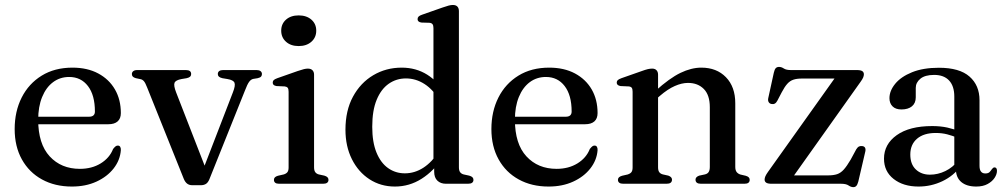

<svg xmlns="http://www.w3.org/2000/svg" viewBox="-20 -758 4155 792"><path d="M478.5 -291.5Q478.5 -269 465.2 -257.2Q452 -245.5 427 -245.5H107.5V-276.5H347Q371.5 -276.5 371.5 -298Q371.5 -365.5 342.8 -403Q314 -440.5 265.5 -440.5Q227.5 -440.5 198.8 -419Q170 -397.5 153.8 -357.8Q137.5 -318 137.5 -264Q137.5 -164.5 185 -113Q232.5 -61.5 309.5 -61.5Q359 -61.5 395.5 -84Q432 -106.5 446.5 -143.5Q453 -151.5 457 -154.5Q461 -157.5 466 -157.5Q473 -157.5 476 -152Q479 -146.5 478.5 -138.5Q475.5 -97.5 448.8 -63.2Q422 -29 377.8 -8.8Q333.5 11.5 276.5 11.5Q206.5 11.5 153.2 -17.8Q100 -47 70.2 -100.5Q40.5 -154 40.5 -225.5Q40.5 -298.5 69.5 -355.8Q98.5 -413 152 -446Q205.5 -479 279 -479Q340.5 -479 385.2 -455Q430 -431 454.2 -389Q478.5 -347 478.5 -291.5Z M809 6H773Q760.5 6 752 -0.5Q743.5 -7 738 -20.5L587 -397Q579.5 -416.5 573.5 -423.2Q567.5 -430 559.5 -431.5L540.5 -435.5Q531.5 -438 527.8 -442Q524 -446 524 -452.5Q524 -460 529.8 -464.5Q535.5 -469 545.5 -469H747Q768.5 -469 768.5 -452.5Q768.5 -446 764.5 -442Q760.5 -438 750 -435.5L729 -432Q704.5 -427.5 700 -416.5Q695.5 -405.5 706.5 -377L833.5 -50.5L810 -38.5L940.5 -376.5Q952 -405.5 947.2 -416.8Q942.5 -428 918 -432L897 -435.5Q887 -438 882.8 -442Q878.5 -446 878.5 -452.5Q878.5 -460.5 884.2 -464.8Q890 -469 900 -469H1039Q1049 -469 1054.8 -464.5Q1060.5 -460 1060.5 -452.5Q1060.5 -446.5 1057 -442.2Q1053.5 -438 1043 -435.5L1024.5 -432.5Q1015 -430.5 1007.5 -420.2Q1000 -410 990 -383.5L843.5 -18Q837.5 -4 828.8 1Q820 6 809 6Z M1275.5 -450V-68Q1275.5 -54.5 1280.5 -47.8Q1285.5 -41 1295 -38.5L1318 -33.5Q1326.5 -31 1330.8 -26.8Q1335 -22.5 1335 -16Q1335 -8.5 1329.5 -4.2Q1324 0 1313 0H1131.5Q1120.5 0 1115.2 -4.2Q1110 -8.5 1110 -16Q1110 -22.5 1114 -26.5Q1118 -30.5 1126.5 -33L1150.5 -38.5Q1160.5 -41.5 1165.5 -47.8Q1170.5 -54 1170.5 -67.5V-379.5Q1170.5 -391 1166.8 -395.8Q1163 -400.5 1154.5 -401.5L1120.5 -403Q1112 -404.5 1108.5 -408Q1105 -411.5 1105 -417Q1105 -423.5 1109 -427.5Q1113 -431.5 1124 -435.5L1208 -465Q1224 -470.5 1233.5 -472.8Q1243 -475 1249.5 -475Q1262.5 -475 1269 -468.2Q1275.5 -461.5 1275.5 -450ZM1212 -568Q1179.5 -568 1159.8 -585.8Q1140 -603.5 1140 -631.5Q1140 -659.5 1159.8 -677Q1179.5 -694.5 1212 -694.5Q1244.5 -694.5 1264.5 -677Q1284.5 -659.5 1284.5 -631.5Q1284.5 -603.5 1264.5 -585.8Q1244.5 -568 1212 -568Z M1771 -81 1768 -84.5V-642Q1768 -653 1764.2 -658Q1760.5 -663 1752 -664L1718 -665Q1709.5 -666.5 1706 -670Q1702.5 -673.5 1702.5 -679Q1702.5 -685.5 1706.8 -689.8Q1711 -694 1721.5 -697.5L1805.5 -727Q1821 -732.5 1830.8 -735Q1840.5 -737.5 1848 -737.5Q1860.5 -737.5 1866.8 -730.8Q1873 -724 1873 -712V-68Q1873 -54.5 1878 -47.8Q1883 -41 1892.5 -38.5L1915.5 -33.5Q1924.5 -31 1928.8 -26.8Q1933 -22.5 1933 -16Q1933 -8.5 1927.5 -4.2Q1922 0 1910.5 0H1819.5Q1797.5 0 1784.2 -12.8Q1771 -25.5 1771 -49.5ZM1405 -223Q1405 -302 1436 -359.2Q1467 -416.5 1519.8 -447.8Q1572.5 -479 1637 -479Q1696 -479 1742.2 -450Q1788.5 -421 1817 -367.5L1793 -343Q1767.5 -388 1731.5 -411.2Q1695.5 -434.5 1654.5 -434.5Q1615 -434.5 1583.5 -412.5Q1552 -390.5 1533.8 -346.5Q1515.5 -302.5 1515.5 -235Q1515.5 -171.5 1533 -128.8Q1550.5 -86 1581 -64.5Q1611.5 -43 1650 -43Q1690.5 -43 1726.5 -66.2Q1762.5 -89.5 1792 -135.5L1808 -110Q1769.5 -52.5 1719 -20.5Q1668.5 11.5 1609 11.5Q1550.5 11.5 1504.2 -18.5Q1458 -48.5 1431.5 -101.5Q1405 -154.5 1405 -223Z M2445 -291.5Q2445 -269 2431.8 -257.2Q2418.5 -245.5 2393.5 -245.5H2074V-276.5H2313.5Q2338 -276.5 2338 -298Q2338 -365.5 2309.2 -403Q2280.5 -440.5 2232 -440.5Q2194 -440.5 2165.2 -419Q2136.5 -397.5 2120.2 -357.8Q2104 -318 2104 -264Q2104 -164.5 2151.5 -113Q2199 -61.5 2276 -61.5Q2325.5 -61.5 2362 -84Q2398.5 -106.5 2413 -143.5Q2419.5 -151.5 2423.5 -154.5Q2427.5 -157.5 2432.5 -157.5Q2439.5 -157.5 2442.5 -152Q2445.5 -146.5 2445 -138.5Q2442 -97.5 2415.2 -63.2Q2388.5 -29 2344.2 -8.8Q2300 11.5 2243 11.5Q2173 11.5 2119.8 -17.8Q2066.5 -47 2036.8 -100.5Q2007 -154 2007 -225.5Q2007 -298.5 2036 -355.8Q2065 -413 2118.5 -446Q2172 -479 2245.5 -479Q2307 -479 2351.8 -455Q2396.5 -431 2420.8 -389Q2445 -347 2445 -291.5Z M2694.5 -450V-68Q2694.5 -54.5 2699.5 -47.8Q2704.5 -41 2714.5 -38.5L2737 -33.5Q2752 -28 2752 -17Q2752 0 2729.5 0H2551Q2540 0 2534.5 -4.2Q2529 -8.5 2529 -16Q2529 -22.5 2533.2 -26.5Q2537.5 -30.5 2546 -33L2570 -38.5Q2579.5 -41.5 2584.5 -47.8Q2589.5 -54 2589.5 -67.5V-379.5Q2589.5 -391 2586 -395.8Q2582.5 -400.5 2574 -401.5L2539.5 -403Q2531.5 -404.5 2527.8 -408Q2524 -411.5 2524 -417Q2524 -423.5 2528.2 -427.5Q2532.5 -431.5 2543.5 -435.5L2627.5 -465Q2642.5 -470.5 2652.2 -472.8Q2662 -475 2670 -475Q2682 -475 2688.2 -468.2Q2694.5 -461.5 2694.5 -450ZM2680.5 -344 2661.5 -363.5 2683 -382.5Q2742.5 -436 2787.2 -457.5Q2832 -479 2873 -479Q2936 -479 2974.5 -439.5Q3013 -400 3013 -332V-69.5Q3013 -55.5 3018.8 -48.2Q3024.5 -41 3034.5 -38L3056 -33Q3064.5 -30.5 3068.5 -26.5Q3072.5 -22.5 3072.5 -16Q3072.5 -8.5 3067.2 -4.2Q3062 0 3051 0H2871.5Q2849 0 2849 -17Q2849 -28 2864 -33.5L2887.5 -38.5Q2898.5 -41 2903.2 -48.5Q2908 -56 2908 -69.5V-316Q2908 -366 2883.2 -391Q2858.5 -416 2818 -416Q2792.5 -416 2763.5 -403.2Q2734.5 -390.5 2702 -362.5Z M3529.5 -420 3242 -15.5 3224 -34.5H3394.5Q3418 -34.5 3433 -39.5Q3448 -44.5 3460.8 -58.8Q3473.5 -73 3489 -99.5L3512 -142Q3517.5 -151 3523.5 -153.8Q3529.5 -156.5 3536.5 -155.5Q3545 -154.5 3548.2 -148.8Q3551.5 -143 3549.5 -133.5L3520.5 -9Q3517 4 3512.2 9Q3507.5 14 3500 14Q3490.5 14 3480.2 7Q3470 0 3449.5 0H3163Q3147 0 3140.5 -4.5Q3134 -9 3134 -17Q3134 -23.5 3137.2 -31Q3140.5 -38.5 3148 -49L3434 -450.5L3450 -434H3287.5Q3266.5 -434 3252.5 -429.2Q3238.5 -424.5 3227.5 -412.2Q3216.5 -400 3204.5 -377L3186.5 -342.5Q3182 -334 3176.2 -330.8Q3170.5 -327.5 3162.5 -329Q3154.5 -330.5 3150.8 -336.8Q3147 -343 3149 -353L3172 -458Q3175 -471.5 3180 -476.8Q3185 -482 3193.5 -482Q3203.5 -482 3213.2 -475.5Q3223 -469 3242.5 -469H3514.5Q3530.5 -469 3537 -464.5Q3543.5 -460 3543.5 -451.5Q3543.5 -445.5 3540.5 -438.2Q3537.5 -431 3529.5 -420Z M3923 -61V-71L3916.5 -73.5V-359.5Q3916.5 -403 3895 -426Q3873.5 -449 3833.5 -449Q3795.5 -449 3776.5 -433.2Q3757.5 -417.5 3757.5 -395.5V-356.5Q3757.5 -332.5 3741.8 -319.5Q3726 -306.5 3698.5 -306.5Q3674.5 -306.5 3661.8 -319.2Q3649 -332 3649 -353Q3649 -383.5 3672.8 -412.5Q3696.5 -441.5 3742.2 -460Q3788 -478.5 3853 -478.5Q3938 -478.5 3979.2 -442.2Q4020.5 -406 4020.5 -344.5V-74Q4020.5 -57.5 4026.8 -50Q4033 -42.5 4044 -42.5Q4056.5 -42.5 4062 -48.2Q4067.5 -54 4071 -59.5Q4073.5 -63 4076.2 -65.2Q4079 -67.5 4082.5 -67.5Q4087.5 -67.5 4090 -63.8Q4092.5 -60 4092.5 -53.5Q4092.5 -39.5 4082.8 -24.5Q4073 -9.5 4054 1Q4035 11.5 4007 11.5Q3967.5 11.5 3945.2 -7.2Q3923 -26 3923 -61ZM3626.5 -103.5Q3626.5 -163 3679 -200.5Q3731.5 -238 3825.5 -238Q3859.5 -238 3887.8 -231.8Q3916 -225.5 3937.5 -216L3930 -189.5Q3909.5 -198 3887.5 -203.8Q3865.5 -209.5 3840 -209.5Q3790.5 -209.5 3762.8 -185.8Q3735 -162 3735 -120.5Q3735 -80.5 3757.8 -59Q3780.5 -37.5 3816 -37.5Q3849 -37.5 3879.8 -52.5Q3910.5 -67.5 3932.5 -95.5L3943 -72.5Q3913.5 -32.5 3867.2 -10.5Q3821 11.5 3769 11.5Q3706 11.5 3666.2 -19.8Q3626.5 -51 3626.5 -103.5Z"/></svg>

Font: Fraunces 18pt
Style: Regular
Weight: 400
Version: Version 1.000;[b76b70a41]